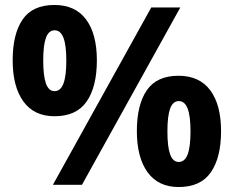

<svg xmlns="http://www.w3.org/2000/svg" viewBox="-20 -744 941 773"><path d="M199 -724Q283.4 -724 326.7 -665.5Q370 -607 370 -501Q370 -395 329 -335.5Q288 -276 199.3 -276Q117.4 -276 74.2 -335.5Q31 -395 31 -501Q31 -607 71 -665.5Q111 -724 199 -724ZM200 -622Q176.1 -622 165 -592Q154 -562 154 -500.5Q154 -439 164.9 -408Q175.9 -377 199.6 -377Q224 -377 235.5 -407.8Q247 -438.5 247 -500Q247 -562 235.4 -592Q223.8 -622 200 -622ZM706 -714 310 0H193L589 -714ZM698.7 -439Q783 -439 826.5 -380.5Q870 -322 870 -216Q870 -110 829 -50.5Q788 9 699.3 9Q617.4 9 574.2 -50.5Q531 -110 531 -216Q531 -322 571 -380.5Q611 -439 698.7 -439ZM700 -337Q676.1 -337 665 -307Q654 -277 654 -215Q654 -153.5 664.9 -122.8Q675.9 -92 699.6 -92Q724 -92 735.5 -122.4Q747 -152.7 747 -215Q747 -277 735.4 -307Q723.8 -337 700 -337Z"/></svg>

Font: Noto Sans Thaana
Style: Regular
Weight: 400
Designer: Monotype Design Team
Foundry: Monotype Imaging Inc.
Version: Version 2.001